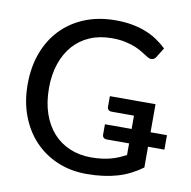

<svg xmlns="http://www.w3.org/2000/svg" viewBox="-75 -724 799 805"><g transform="rotate(10 324.5 -321.0)"><path d="M498.5 -211.9V-268.6H403.8Q394.5 -268.6 389.6 -273.4Q384.8 -278.3 384.8 -286.1V-331.5H579.1V-211.9H648.9V-150.4H579.1V-62Q555.7 -44.9 530.5 -32Q505.4 -19 476.6 -10.5Q447.8 -2 415 2.4Q382.3 6.8 343.8 6.8Q276.4 6.8 220 -17.1Q163.6 -41 122.8 -84.2Q82 -127.4 59.3 -187.7Q36.6 -248 36.6 -320.8Q36.6 -394 58.8 -454.3Q81.1 -514.6 122.6 -557.9Q164.1 -601.1 222.7 -625Q281.2 -648.9 354.5 -648.9Q391.6 -648.9 423.1 -643.3Q454.6 -637.7 481.7 -627.2Q508.8 -616.7 531.5 -601.6Q554.2 -586.4 573.7 -567.9L548.8 -527.8Q543 -518.1 533.2 -515.6Q523.4 -513.2 512.2 -520Q501 -526.4 487.5 -535.4Q474.1 -544.4 455.3 -552.5Q436.5 -560.5 411.1 -566.4Q385.7 -572.3 351.1 -572.3Q299.8 -572.3 258.5 -554.7Q217.3 -537.1 188.2 -504.4Q159.2 -471.7 143.3 -425Q127.4 -378.4 127.4 -320.8Q127.4 -260.3 143.8 -212.6Q160.2 -165 189.7 -132.3Q219.2 -99.6 260.3 -82.3Q301.3 -64.9 350.1 -64.9Q374.5 -64.9 394.8 -67.4Q415 -69.8 432.9 -74.5Q450.7 -79.1 466.8 -85.9Q482.9 -92.8 498.5 -101.1V-150.4H403.8Q395 -150.4 389.9 -155Q384.8 -159.7 384.8 -168V-211.9Z"/></g></svg>

Font: Carlito
Style: Regular
Weight: 400
Designer: Lukasz Dziedzic
Foundry: tyPoland Lukasz Dziedzic
Version: Version 1.104